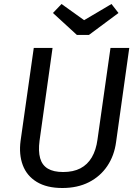

<svg xmlns="http://www.w3.org/2000/svg" viewBox="-20 -929 696 961"><path d="M533 -689H627L561 -218Q552 -150 517 -98Q482 -46 425 -17Q368 12 292 12Q214 12 164 -18.5Q114 -49 94 -102.5Q74 -156 83 -224L149 -689H243L178 -225Q171 -172 181 -137Q191 -102 219.5 -85Q248 -68 296 -68Q347 -68 382.5 -86.5Q418 -105 439.5 -141.5Q461 -178 468 -231ZM401 -828 538 -909 573 -864 425 -754H365L245 -864L288 -909Z"/></svg>

Font: Fira Sans Variable
Style: Italic
Weight: 397
Italic angle: -8°
Designer: Carrois Corporate & Edenspiekermann AG
Foundry: Carrois Corporate GbR & Edenspiekermann AG
Version: Version 4.202